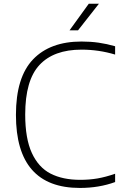

<svg xmlns="http://www.w3.org/2000/svg" viewBox="-20 -964 639 994"><path d="M62.5 -369Q62.5 -564 151 -656.5Q239.5 -749 402 -749Q449 -749 491 -743Q533 -737 576 -724.5V-681.5Q491.5 -707 402 -707Q258.5 -707 184.5 -627.8Q110.5 -548.5 110.5 -371Q110.5 -246.5 145 -171.8Q179.5 -97 242.2 -65Q305 -33 395.5 -33Q442.5 -33 484.8 -40.2Q527 -47.5 576 -64.5V-21.5Q492.5 9 393.5 9Q62.5 9 62.5 -369ZM340 -807 439.5 -944.5H492L384 -807Z"/></svg>

Font: Encode Sans Semi Expanded ExLight
Style: Regular
Weight: 275
Width: 6
Designer: Multiple Designers
Foundry: Impallari Type
Version: Version 2.000